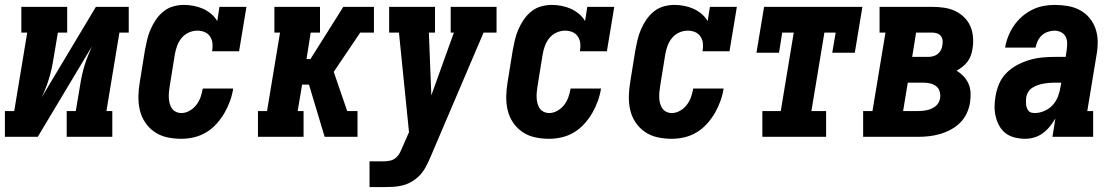

<svg xmlns="http://www.w3.org/2000/svg" viewBox="-35 -558 4555 783"><path d="M-15 0V-105H23L76 -425H52V-530H239V-425H201L183 -318Q180 -298 175.5 -278Q171 -258 165 -238Q159 -218 151.5 -199Q144 -180 135 -161L356 -530H490V-425H452L399 -105H423V0H237V-105H274L292 -212Q295 -232 299.5 -252Q304 -272 310 -292Q316 -312 324 -331Q332 -350 340 -369L119 0Z M705 8Q675 8 647 2Q619 -4 596 -19.5Q573 -35 557.5 -58Q542 -81 535.5 -108Q529 -135 529.5 -164.5Q530 -194 535 -223L556 -353Q560 -375 565 -396Q570 -417 579 -438Q588 -459 601 -478Q614 -497 632 -511.5Q650 -526 672 -532Q694 -538 715 -538Q735 -538 755.5 -534Q776 -530 793.5 -522Q811 -514 826 -501.5Q841 -489 851 -472L860 -530H970L940 -349H830Q833 -365 831.5 -380.5Q830 -396 822 -408.5Q814 -421 800 -427Q786 -433 770 -433Q752 -433 735 -425.5Q718 -418 706 -403.5Q694 -389 687.5 -371.5Q681 -354 678 -336L657 -206Q655 -194 654 -182.5Q653 -171 653.5 -159Q654 -147 657 -136Q660 -125 666 -116Q672 -107 682.5 -102Q693 -97 705 -97Q722 -97 738.5 -106.5Q755 -116 766 -130.5Q777 -145 783 -162Q789 -179 792 -197H916Q912 -171 903 -146Q894 -121 880.5 -97.5Q867 -74 848 -53Q829 -32 805.5 -18Q782 -4 756 2Q730 8 705 8Z M1017 0V-105H1054L1107 -425H1084V-530H1270V-425H1232L1215 -317H1231L1365 -530H1470L1458 -462L1470 -530H1490V-425H1434L1326 -265L1381 -105H1423V0H1382L1393 -69L1382 0H1289L1225 -213H1197L1179 -105H1203V0Z M1472 205V100H1530Q1543 100 1556.5 97Q1570 94 1580.5 84.5Q1591 75 1597 62.5Q1603 50 1608 38L1633 -19L1592 -425H1552V-530H1739V-425H1714L1724 -169L1816 -425H1803V-530H1990V-425H1937L1722 79Q1713 101 1701.5 122.5Q1690 144 1673 161Q1658 175 1641 184.5Q1624 194 1605 198.5Q1586 203 1567.5 204Q1549 205 1530 205Z M2205 8Q2175 8 2147 2Q2119 -4 2096 -19.5Q2073 -35 2057.5 -58Q2042 -81 2035.5 -108Q2029 -135 2029.5 -164.5Q2030 -194 2035 -223L2056 -353Q2060 -375 2065 -396Q2070 -417 2079 -438Q2088 -459 2101 -478Q2114 -497 2132 -511.5Q2150 -526 2172 -532Q2194 -538 2215 -538Q2235 -538 2255.5 -534Q2276 -530 2293.5 -522Q2311 -514 2326 -501.5Q2341 -489 2351 -472L2360 -530H2470L2440 -349H2330Q2333 -365 2331.5 -380.5Q2330 -396 2322 -408.5Q2314 -421 2300 -427Q2286 -433 2270 -433Q2252 -433 2235 -425.5Q2218 -418 2206 -403.5Q2194 -389 2187.5 -371.5Q2181 -354 2178 -336L2157 -206Q2155 -194 2154 -182.5Q2153 -171 2153.5 -159Q2154 -147 2157 -136Q2160 -125 2166 -116Q2172 -107 2182.5 -102Q2193 -97 2205 -97Q2222 -97 2238.5 -106.5Q2255 -116 2266 -130.5Q2277 -145 2283 -162Q2289 -179 2292 -197H2416Q2412 -171 2403 -146Q2394 -121 2380.5 -97.5Q2367 -74 2348 -53Q2329 -32 2305.5 -18Q2282 -4 2256 2Q2230 8 2205 8Z M2705 8Q2675 8 2647 2Q2619 -4 2596 -19.5Q2573 -35 2557.5 -58Q2542 -81 2535.5 -108Q2529 -135 2529.5 -164.5Q2530 -194 2535 -223L2556 -353Q2560 -375 2565 -396Q2570 -417 2579 -438Q2588 -459 2601 -478Q2614 -497 2632 -511.5Q2650 -526 2672 -532Q2694 -538 2715 -538Q2735 -538 2755.5 -534Q2776 -530 2793.5 -522Q2811 -514 2826 -501.5Q2841 -489 2851 -472L2860 -530H2970L2940 -349H2830Q2833 -365 2831.5 -380.5Q2830 -396 2822 -408.5Q2814 -421 2800 -427Q2786 -433 2770 -433Q2752 -433 2735 -425.5Q2718 -418 2706 -403.5Q2694 -389 2687.5 -371.5Q2681 -354 2678 -336L2657 -206Q2655 -194 2654 -182.5Q2653 -171 2653.5 -159Q2654 -147 2657 -136Q2660 -125 2666 -116Q2672 -107 2682.5 -102Q2693 -97 2705 -97Q2722 -97 2738.5 -106.5Q2755 -116 2766 -130.5Q2777 -145 2783 -162Q2789 -179 2792 -197H2916Q2912 -171 2903 -146Q2894 -121 2880.5 -97.5Q2867 -74 2848 -53Q2829 -32 2805.5 -18Q2782 -4 2756 2Q2730 8 2705 8Z M3074 0V-105H3149L3202 -425H3155L3142 -343H3050L3081 -530H3482L3451 -343H3359L3373 -425H3327L3274 -105H3334V0Z M3485 0V-105H3523L3576 -425H3552V-530H3768Q3792 -530 3815.5 -526.5Q3839 -523 3859.5 -513.5Q3880 -504 3896.5 -488Q3913 -472 3922 -451.5Q3931 -431 3933 -407Q3935 -383 3931 -359Q3929 -346 3924.5 -332.5Q3920 -319 3911 -307Q3902 -295 3890.5 -286Q3879 -277 3866 -270Q3881 -261 3894 -247.5Q3907 -234 3914.5 -217Q3922 -200 3923 -180.5Q3924 -161 3921 -141Q3918 -119 3908 -97Q3898 -75 3881 -58Q3864 -41 3842.5 -29.5Q3821 -18 3798.5 -11.5Q3776 -5 3753.5 -2.5Q3731 0 3709 0ZM3685 -326H3750Q3760 -326 3770 -328.5Q3780 -331 3788.5 -337.5Q3797 -344 3802 -353.5Q3807 -363 3808 -373Q3810 -383 3809 -393Q3808 -403 3802.5 -410.5Q3797 -418 3787.5 -421.5Q3778 -425 3768 -425H3701ZM3648 -105H3709Q3718 -105 3727.5 -106Q3737 -107 3746 -109Q3755 -111 3764 -115Q3773 -119 3781 -125.5Q3789 -132 3793.5 -141Q3798 -150 3799 -159Q3801 -173 3796.5 -186.5Q3792 -200 3781.5 -207.5Q3771 -215 3757.5 -218Q3744 -221 3730 -221H3667Z M4146 8Q4125 8 4104 3Q4083 -2 4067 -14Q4051 -26 4041 -43.5Q4031 -61 4026 -81Q4021 -101 4021 -122.5Q4021 -144 4025 -166Q4029 -191 4039.5 -216Q4050 -241 4069.5 -260.5Q4089 -280 4113.5 -293Q4138 -306 4163.5 -313.5Q4189 -321 4215 -323.5Q4241 -326 4266 -326H4311L4315 -353Q4317 -367 4317 -381.5Q4317 -396 4311 -408Q4305 -420 4292.5 -426.5Q4280 -433 4266 -433Q4253 -433 4239 -428.5Q4225 -424 4214 -414Q4203 -404 4197 -391Q4191 -378 4188 -364H4064Q4068 -388 4077 -410.5Q4086 -433 4100 -453.5Q4114 -474 4133 -490.5Q4152 -507 4174 -518Q4196 -529 4219.5 -533.5Q4243 -538 4266 -538Q4293 -538 4319.5 -533.5Q4346 -529 4368.5 -517Q4391 -505 4407.5 -485.5Q4424 -466 4432.5 -441.5Q4441 -417 4441.5 -390Q4442 -363 4437 -335L4399 -105H4423V0H4257L4269 -75Q4259 -58 4246.5 -42.5Q4234 -27 4218 -15Q4202 -3 4183 2.5Q4164 8 4146 8Q4146 8 4146 8Q4146 8 4146 8ZM4185 -97Q4204 -97 4224 -105.5Q4244 -114 4258 -129.5Q4272 -145 4279.5 -164.5Q4287 -184 4290 -204L4293 -221H4266Q4255 -221 4243.5 -220Q4232 -219 4220.5 -217Q4209 -215 4197.5 -211Q4186 -207 4175.5 -200.5Q4165 -194 4158.5 -183.5Q4152 -173 4150 -161Q4149 -154 4149 -146.5Q4149 -139 4149.5 -132Q4150 -125 4152.5 -118.5Q4155 -112 4159 -106.5Q4163 -101 4170 -99Q4177 -97 4185 -97Z"/></svg>

Font: Iosevka Slab Extrabold Oblique
Style: Regular
Weight: 800
Italic angle: -9°
Monospace: yes
Designer: Belleve Invis
Foundry: Belleve Invis
Version: Version 11.1.1; ttfautohint (v1.8.3)